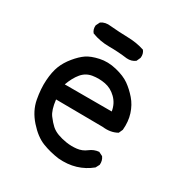

<svg xmlns="http://www.w3.org/2000/svg" viewBox="-148 -729 796 839"><g transform="rotate(30 250.0 -309.5)"><path d="M263 -2Q218 -8 178.5 -23.5Q139 -39 100.5 -82.5Q62 -126 52.5 -177Q43 -228 46 -271.5Q49 -315 60.5 -344.5Q72 -374 95 -402Q118 -430 140 -445Q162 -460 201 -468.5Q240 -477 283.5 -466.5Q327 -456 353 -437.5Q379 -419 402 -392.5Q425 -366 436.5 -330Q448 -294 444 -251L435 -231Q404 -213 362 -218L125 -220Q131 -169 148 -146.5Q165 -124 179 -111.5Q193 -99 213 -91.5Q233 -84 258.5 -80Q284 -76 310.5 -79Q337 -82 357.5 -98Q378 -114 403 -116L423 -106Q435 -90 433 -68L423 -49Q390 -22 350 -10Q310 2 263 -2ZM362 -296Q356 -333 331 -357.5Q306 -382 274.5 -388Q243 -394 211.5 -389Q180 -384 159.5 -359.5Q139 -335 125 -296ZM302 -530Q257 -536 210.5 -536Q164 -536 123 -552Q111 -566 113 -587L123 -607Q143 -621 172 -617Q216 -613 261 -612Q306 -611 345 -598Q357 -583 354 -562L345 -542Q327 -528 302 -530Z"/></g></svg>

Font: NaniFont Regular
Style: Regular
Weight: 400
Designer: Nanigashitei
Version: Version 1.036